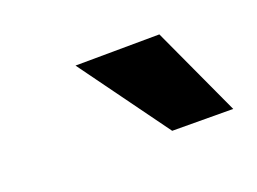

<svg xmlns="http://www.w3.org/2000/svg" viewBox="-42 -827 409 305"><g transform="rotate(-20 163.0 -674.5)"><path d="M241.7 -750 99.6 -749 208.5 -599.1 311.5 -598.6Z"/></g></svg>

Font: Roboto
Style: Bold Italic
Weight: 700
Italic angle: -12°
Designer: Google
Version: Version 2.137; 2017